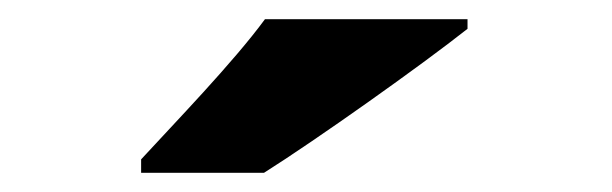

<svg xmlns="http://www.w3.org/2000/svg" viewBox="-20 -786 638 200"><path d="M467 -766H256C223 -721 161 -657 127 -620V-606H255C309 -640 419 -718 467 -756Z"/></svg>

Font: Noto Sans UI Black
Style: Regular
Weight: 900
Designer: Monotype Design Team
Foundry: Monotype Imaging Inc.
Version: Version 1.901